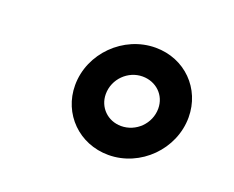

<svg xmlns="http://www.w3.org/2000/svg" viewBox="-67 -864 669 548"><g transform="rotate(20 268.0 -590.0)"><path d="M301 -423C398 -423 480 -505 480 -602C480 -689 413 -757 324 -757C227 -757 144 -675 144 -578C144 -491 212 -423 301 -423ZM235 -584C235 -630 273 -667 317 -667C358 -667 390 -637 390 -596C390 -550 352 -513 307 -513C266 -513 235 -544 235 -584Z"/></g></svg>

Font: Mluvka Bold
Style: Italic
Weight: 700
Italic angle: -8°
Designer: Modified by Jiří Krblich, Original typeface by Gumpita Rahayu
Foundry: Gumpita Rahayu & Jiří Krblich
Version: Version 2.000;Glyphs 3.1.1 (3134)